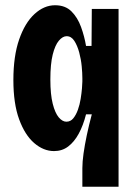

<svg xmlns="http://www.w3.org/2000/svg" viewBox="-20 -562 523 732"><path d="M294 150V79Q294 55 298.5 23Q303 -9 311 -47Q319 -85 330 -126H308Q297 -83 280 -52Q263 -21 240 -3.5Q217 14 186 14Q146 14 110.5 -16.5Q75 -47 53 -107Q31 -167 31 -257Q31 -348 53 -411.5Q75 -475 111.5 -508.5Q148 -542 190 -542Q229 -542 252.5 -518.5Q276 -495 289 -459Q302 -423 308 -387H329L330 -528H432V-247V150ZM233 -98Q249 -98 259.5 -111Q270 -124 277 -143.5Q284 -163 287.5 -185Q291 -207 292.5 -225Q294 -243 294 -251V-264Q294 -283 291.5 -309.5Q289 -336 282 -362Q275 -388 263.5 -406Q252 -424 234 -424Q219 -424 204.5 -407Q190 -390 181 -354Q172 -318 172 -259Q172 -202 181 -166.5Q190 -131 204 -114.5Q218 -98 233 -98Z"/></svg>

Font: Bricolage Grotesque Condensed
Style: Bold
Weight: 700
Width: 3
Designer: Mathieu Triay
Foundry: Atelier Triay
Version: Version 1.001;gftools[0.9.33.dev8+g029e19f]